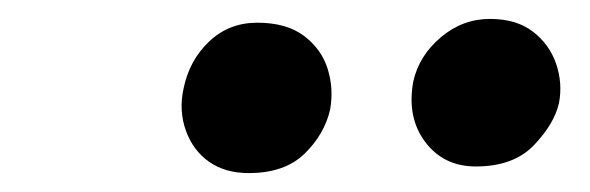

<svg xmlns="http://www.w3.org/2000/svg" viewBox="-20 -754 624 203"><path d="M483 -578Q449 -578 429.5 -604Q410 -630 417 -668Q423 -695 446 -714.5Q469 -734 498 -734Q526 -734 543.5 -720.5Q561 -707 568 -686.5Q575 -666 571 -645Q566 -623 544.5 -600.5Q523 -578 483 -578ZM243 -571Q218 -571 201 -583Q184 -595 176.5 -616Q169 -637 174 -660Q180 -690 201 -710Q222 -730 252 -730Q283 -730 301.5 -716Q320 -702 326.5 -681Q333 -660 329 -638Q323 -612 302 -591.5Q281 -571 243 -571Z"/></svg>

Font: Shantell Sans Light Medium
Style: Italic
Weight: 500
Italic angle: -11°
Version: Version 1.011;[c5ecc13dd]